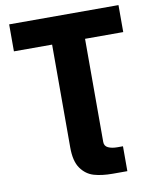

<svg xmlns="http://www.w3.org/2000/svg" viewBox="-97 -781 858 1054"><g transform="rotate(-10 332.0 -254.0)"><path d="M495.1 60.5H526.4V199.2H445.3Q384.8 199.2 341.1 186.5Q297.4 173.8 268.8 133.8Q240.2 93.8 240.2 17.6V-556.6H27.3V-707H636.7V-556.6H423.8V18.6Q423.8 41.5 444.1 51Q464.4 60.5 495.1 60.5Z"/></g></svg>

Font: Pretendard JP Black
Style: Regular
Weight: 900
Designer: Base glyphs from Inter by Rasmus Andersson; Hangeul glyphs from Noto Sans CJK(Source Han Sans) by Jang Soo-young and Kan
Foundry: Kil Hyung-jin
Version: Version 1.309